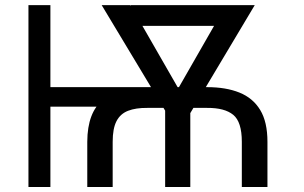

<svg xmlns="http://www.w3.org/2000/svg" viewBox="-20 -748 1216 768"><path d="M633.8 -399.4V-321.3H171.9V-399.4ZM181.6 -727.5V0H93.8V-727.5ZM430.7 0H329.1V-180.7Q329.6 -299.8 393.1 -349.4Q456.5 -398.9 569.3 -399.4H808.6Q883.8 -399.4 937.7 -377.7Q991.7 -356 1020.8 -308.1Q1049.8 -260.3 1049.8 -180.7V0H947.3V-180.7Q947.3 -260.7 912.8 -288.8Q878.4 -316.9 808.6 -316.4H569.3Q523.4 -316.9 492.4 -304.9Q461.4 -293 446 -263.4Q430.7 -233.9 430.7 -180.7ZM887.7 -727.5V-644.5H503.9V-727.5ZM657.2 -332 883.8 -727.5H999L740.2 -293.9H675.8ZM502 -727.5 731.4 -328.1 710 -293.9H647.5L386.7 -727.5ZM741.2 -383.8V0H640.6V-383.8Z"/></svg>

Font: Inter
Style: Regular
Weight: 400
Designer: Rasmus Andersson
Foundry: rsms
Version: Version 4.000;git-8c9346024